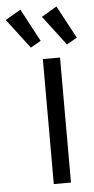

<svg xmlns="http://www.w3.org/2000/svg" viewBox="-117 -791 405 824"><g transform="rotate(-5 85.5 -379.0)"><path d="M154.8 0V-538.6H80.8V0ZM234 -617.2 158.6 -758.2 92.6 -719.4 189.4 -592ZM78.2 -617.2 3 -758.2 -63.2 -719.4 33.8 -592Z"/></g></svg>

Font: Secuela Light
Style: Regular
Weight: 300
Designer: Fernando Haro
Foundry: deFharo
Version: Version 1.708